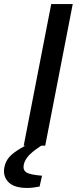

<svg xmlns="http://www.w3.org/2000/svg" viewBox="-77 -720 381 949"><path d="M40.2 0 176.2 -700H282.5L146.5 0ZM57.9 209Q-7.8 209 -35.8 179.6Q-63.8 150.2 -55.4 107.1Q-50.1 79 -32.2 57.5Q-14.2 36 27.6 11.6L68.9 -11.8L139.7 -11.5L138.9 -7.3Q93.8 20.4 69.8 44.1Q45.7 67.8 40.2 95.2Q35.7 120.6 53.6 132.2Q71.6 143.8 130.7 148.5L118.7 202Q103.5 205 88.3 207Q73.1 209 57.9 209Z"/></svg>

Font: REM Medium
Style: Italic
Weight: 500
Italic angle: -11°
Designer: Octavio Pardo
Foundry: Ashler Design
Version: Version 1.005;gftools[0.9.28]